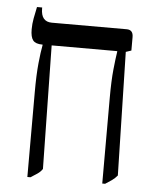

<svg xmlns="http://www.w3.org/2000/svg" viewBox="-49 -689 598 738"><g transform="rotate(5 250.0 -320.0)"><path d="M84 7V-321Q84 -387 88.5 -432Q93 -477 98 -502V-505H97Q71 -505 61 -517.5Q51 -530 51 -560Q51 -581 55 -602.5Q59 -624 64 -647H84V-643Q84 -592 126 -592H415Q440 -592 440 -564V-512L419 -505L430 -29Q421 -18 409 -9.5Q397 -1 384 7H373V-321Q373 -389 377.5 -433Q382 -477 386 -502V-505H133L141 -29Q134 -18 121.5 -9.5Q109 -1 96 7Z"/></g></svg>

Font: Noto Serif Hebrew Condensed
Style: Regular
Weight: 400
Width: 3
Designer: Monotype Design Team
Foundry: Monotype Imaging Inc.
Version: Version 2.004; ttfautohint (v1.8.4.7-5d5b)